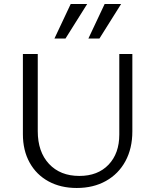

<svg xmlns="http://www.w3.org/2000/svg" viewBox="-20 -927 770 956"><path d="M94 -259V-658H168V-274Q168 -171 224 -111Q280 -51 375 -51Q467 -51 520.5 -107Q574 -163 574 -257V-658H639V-273Q639 -188 604.5 -124.5Q570 -61 507.5 -26Q445 9 362 9Q282 9 221.5 -24Q161 -57 127.5 -117.5Q94 -178 94 -259ZM332 -907H414L306 -735H251ZM501 -907H583L475 -735H420Z"/></svg>

Font: LXGW Bright GB
Style: Regular
Weight: 400
Designer: Christian Thalmann (Catharsis Fonts)
Foundry: LXGW / Christian Thalmann (Catharsis Fonts) / Fontworks Inc.
Version: Version 5.510